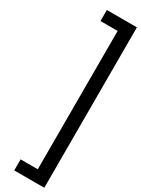

<svg xmlns="http://www.w3.org/2000/svg" viewBox="-309 -875 918 1250"><g transform="rotate(30 150.5 -250.0)"><path d="M75 353V270H204V-770H75V-853H301V353Z"/></g></svg>

Font: Orkney Medium
Style: Regular
Weight: 500
Designer: Samuel Oakes and Alfredo Marco Pradil
Foundry: Alfredo Marco Pradil
Version: 1.0; ttfautohint (v1.5)